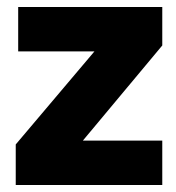

<svg xmlns="http://www.w3.org/2000/svg" viewBox="-20 -529 502 549"><path d="M25 0V-116L250 -382H32V-509H444V-399L217 -127H444V0Z"/></svg>

Font: Livvic
Style: Bold
Weight: 700
Designer: Jacques Le Bailly, Baron von Fonthausen
Version: Version 1.001; ttfautohint (v1.8.2)